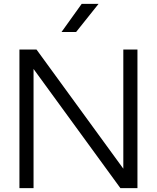

<svg xmlns="http://www.w3.org/2000/svg" viewBox="-20 -969 808 989"><path d="M615.2 -713.9H688V0H600.1L152.8 -613.8V0H80.1V-713.9H168L615.2 -100.1ZM400.9 -949.2H487.8L372.1 -804.2H296.9Z"/></svg>

Font: Arcon-Regular
Style: Regular
Weight: 400
Designer: M. Zarth
Foundry: martin zarth - visuelle & digitale kommunikation
Version: Version 1.131;PS 001.131;hotconv 1.0.70;makeotf.lib2.5.58329